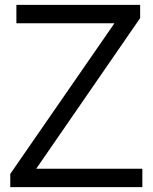

<svg xmlns="http://www.w3.org/2000/svg" viewBox="-20 -765 624 785"><path d="M22 0H562V-75H128L553 -691V-745H47V-670H448L22 -54Z"/></svg>

Font: Plus Jakarta Sans
Style: Regular
Weight: 400
Designer: Gumpita Rahayu
Foundry: Tokotype
Version: Version 2.004; ttfautohint (v1.8.3)